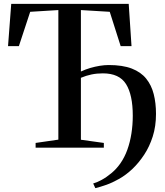

<svg xmlns="http://www.w3.org/2000/svg" viewBox="-20 -763 850 992"><path d="M472.5 209 461.5 185Q480 180 505 166.5Q530 153 555.8 131.5Q581.5 110 601 82.5Q623.5 50.5 637.8 11Q652 -28.5 659 -73.2Q666 -118 666 -165Q666 -273 631.2 -328.5Q596.5 -384 511.5 -384Q480 -384 452.5 -378.2Q425 -372.5 398 -361V-41L516.5 -24.5V0H164V-24.5L281.5 -41.5V-711L136 -702L77.5 -524.5H21.5L38 -743H645L659.5 -524.5H603.5L547 -702L398 -711V-393.5Q421.5 -404.5 446.2 -411.8Q471 -419 495.5 -423Q520 -427 541.5 -427Q613.5 -427 660.8 -408.8Q708 -390.5 735.2 -356.8Q762.5 -323 774.2 -276.8Q786 -230.5 786 -174.5Q786 -110.5 769.2 -58Q752.5 -5.5 725 36.2Q697.5 78 664 110Q631 141 596.2 160.8Q561.5 180.5 529.8 191.8Q498 203 472.5 209Z"/></svg>

Font: Merriweather 120pt Medium
Style: Regular
Weight: 500
Version: Version 2.100